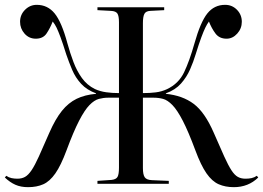

<svg xmlns="http://www.w3.org/2000/svg" viewBox="-30 -760 1088 794"><path d="M86 14Q56 14 33.5 4Q11 -6 -10 -26L-4 -33Q6 -26 17.5 -23.5Q29 -21 42 -21Q60 -21 73.5 -28.5Q87 -36 100.5 -56Q114 -76 131 -113.5Q148 -151 174 -211Q199 -268 226 -301.5Q253 -335 287 -351.5Q321 -368 367 -372V-374Q329 -388 305.5 -413.5Q282 -439 268.5 -471Q255 -503 244 -535Q230 -580 220.5 -605.5Q211 -631 204 -645.5Q197 -660 188 -671Q177 -643 162.5 -621.5Q148 -600 118 -600Q90 -600 71.5 -621Q53 -642 53 -670Q53 -699 73.5 -719.5Q94 -740 122 -740Q167 -740 196 -704.5Q225 -669 249 -580Q260 -540 274 -503Q288 -466 309 -437Q330 -408 362 -392Q384 -382 409 -378.5Q434 -375 462 -375V-668Q462 -694 455.5 -704Q449 -714 429 -715L373 -718V-730H649V-718L591 -715Q573 -714 567 -702.5Q561 -691 561 -664V-375Q590 -375 614 -378Q638 -381 660 -391Q709 -414 731.5 -461.5Q754 -509 774 -580Q799 -669 827.5 -704.5Q856 -740 901 -740Q930 -740 950 -719.5Q970 -699 970 -670Q970 -642 951 -621Q932 -600 907 -600Q877 -600 861 -621.5Q845 -643 834 -671Q826 -660 819 -645.5Q812 -631 802.5 -605.5Q793 -580 779 -535Q770 -505 756 -473Q742 -441 718.5 -414.5Q695 -388 656 -374V-372Q725 -365 771 -330.5Q817 -296 854 -211Q880 -151 897 -113.5Q914 -76 927 -56Q940 -36 953.5 -28.5Q967 -21 985 -21Q999 -21 1010.5 -23.5Q1022 -26 1032 -33L1038 -26Q997 14 937 14Q902 14 874.5 2Q847 -10 824 -43Q801 -76 778 -138Q749 -216 726 -260.5Q703 -305 683 -325.5Q663 -346 644.5 -351Q626 -356 606 -356H561V-65Q561 -38 568.5 -27Q576 -16 598 -15L668 -12V0H373V-12L431 -16Q450 -18 456 -28.5Q462 -39 462 -67V-356H417Q398 -356 379 -351Q360 -346 340 -325.5Q320 -305 297 -260.5Q274 -216 245 -138Q222 -76 199 -43Q176 -10 149 2Q122 14 86 14Z"/></svg>

Font: Display Regular
Style: Regular
Weight: 400
Designer: Latin by Veronika Burian and Jose Scaglione. Greek by Irene Vlachou. Cyrillic by Vera Evstafieva.
Foundry: TypeTogether
Version: Version 3.002